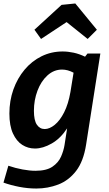

<svg xmlns="http://www.w3.org/2000/svg" viewBox="-29 -842 625 1104"><path d="M180 242Q131 242 82 232.5Q33 223 -9 208L19 111Q60 125 101 132.5Q142 140 175 140Q238 140 272.5 116.5Q307 93 322 58.5Q337 24 342 -8L357 -104Q319 -46 268.5 -17Q218 12 172 12Q132 12 99 -9Q66 -30 45.5 -74.5Q25 -119 25 -189Q25 -263 48 -327.5Q71 -392 112.5 -441.5Q154 -491 210 -518.5Q266 -546 331 -546Q362 -546 394.5 -539Q427 -532 460 -516L474 -534H548L466 -10Q451 86 408.5 141Q366 196 306 219Q246 242 180 242ZM228 -100Q256 -100 286 -124.5Q316 -149 340 -196.5Q364 -244 376 -313L394 -424Q360 -442 328 -442Q281 -442 244 -408.5Q207 -375 186.5 -320.5Q166 -266 166 -205Q166 -150 183 -125Q200 -100 228 -100ZM207 -618 169 -671 325 -814 404 -822 528 -671 475 -618 354 -715Z"/></svg>

Font: Bitter
Style: Bold Italic
Weight: 700
Italic angle: -9°
Designer: Sol Matas, and Bitter project Authors
Foundry: Sol Matas
Version: Version 2.001